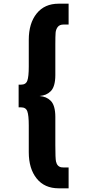

<svg xmlns="http://www.w3.org/2000/svg" viewBox="-20 -837 490 1041"><path d="M94 -255H81V-378H94Q120.5 -378 128.2 -399.8Q136 -421.5 136 -476V-621Q136 -710.5 178.8 -763.8Q221.5 -817 298 -817H352V-704H325Q303 -704 293 -690.8Q283 -677.5 281.5 -659.8Q280 -642 280 -596.5Q280 -587 280 -582V-430Q280 -398.5 273.5 -376.2Q267 -354 254.5 -342Q242 -330 228 -324.2Q214 -318.5 194.5 -316.5Q214 -314.5 228 -308.8Q242 -303 254.5 -291Q267 -279 273.5 -256.8Q280 -234.5 280 -203V-51Q280 21.5 283.5 38Q289.5 65.5 312 70Q317.5 71 325 71H352V184H298Q221.5 184 178.8 130.8Q136 77.5 136 -12V-157Q136 -211.5 128.2 -233.2Q120.5 -255 94 -255Z"/></svg>

Font: League Mono Condensed ExtraBold
Style: Regular
Weight: 800
Width: 1
Designer: Tyler Finck
Foundry: The League of Moveable Type / Tyler Finck
Version: Version 2.210